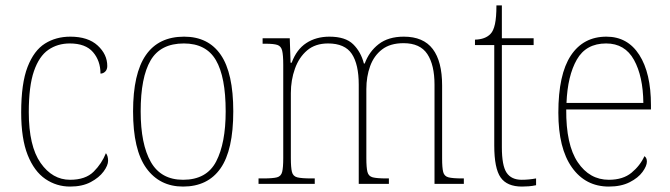

<svg xmlns="http://www.w3.org/2000/svg" viewBox="-20 -677 2467 707"><path d="M238 10Q188 10 147 -18Q106 -46 82 -106Q58 -166 58 -263Q58 -370 81.5 -430.5Q105 -491 145.5 -516.5Q186 -542 239 -542Q304 -542 339.5 -509.5Q375 -477 375 -434Q375 -421 367.5 -413.5Q360 -406 350 -406Q350 -453 322.5 -485Q295 -517 237 -517Q192 -517 158 -493.5Q124 -470 105 -415Q86 -360 86 -264Q86 -139 129.5 -77Q173 -15 238 -15Q295 -15 325 -45Q355 -75 370 -113Q378 -103 378 -85Q378 -68 361.5 -45.5Q345 -23 314 -6.5Q283 10 238 10Z M654 10Q568 10 519 -57.5Q470 -125 470 -267Q470 -406 517 -474Q564 -542 658 -542Q747 -542 793 -475Q839 -408 839 -267Q839 -124 792 -57Q745 10 654 10ZM654 -15Q741 -15 776 -82.5Q811 -150 811 -267Q811 -394 775 -455.5Q739 -517 657 -517Q571 -517 534.5 -454.5Q498 -392 498 -267Q498 -146 535.5 -80.5Q573 -15 654 -15Z M932 0V-20H950Q985 -20 1000 -24Q1015 -28 1019 -44Q1023 -60 1023 -95V-438Q1023 -474 1019 -490.5Q1015 -507 1001.5 -511.5Q988 -516 958 -516H947V-536H1047L1050 -446H1054Q1072 -495 1108 -518.5Q1144 -542 1193 -542Q1252 -542 1280.5 -514Q1309 -486 1320 -443H1323Q1339 -487 1374.5 -514.5Q1410 -542 1467 -542Q1539 -542 1573.5 -496.5Q1608 -451 1608 -362V-93Q1608 -59 1612 -43.5Q1616 -28 1631.5 -24Q1647 -20 1681 -20H1688V0H1580V-365Q1580 -438 1553.5 -478Q1527 -518 1466 -518Q1417 -518 1387 -495Q1357 -472 1343 -433.5Q1329 -395 1329 -349V-95Q1329 -60 1333 -44Q1337 -28 1352.5 -24Q1368 -20 1402 -20H1412V0H1301V-365Q1301 -440 1275.5 -478.5Q1250 -517 1188 -517Q1141 -517 1111 -491.5Q1081 -466 1066 -424Q1051 -382 1051 -334V-95Q1051 -60 1055 -44Q1059 -28 1074.5 -24Q1090 -20 1126 -20H1139V0Z M1902 10Q1847 10 1823.5 -23.5Q1800 -57 1800 -141V-511H1729V-531Q1767 -532 1786 -552Q1797 -563 1802.5 -588Q1808 -613 1808 -657H1828V-536H1945V-511H1828V-135Q1828 -67 1845.5 -41Q1863 -15 1901 -15Q1927 -15 1954 -20V5Q1940 8 1927 9Q1914 10 1902 10Z M2222 10Q2136 10 2086 -60.5Q2036 -131 2036 -262Q2036 -403 2082 -472.5Q2128 -542 2213 -542Q2291 -542 2334 -475Q2377 -408 2377 -290V-274H2065Q2064 -144 2107.5 -79.5Q2151 -15 2222 -15Q2274 -15 2305.5 -41Q2337 -67 2353 -102Q2362 -96 2362 -82Q2362 -66 2346 -44Q2330 -22 2298.5 -6Q2267 10 2222 10ZM2349 -298Q2348 -396 2314.5 -456.5Q2281 -517 2212 -517Q2138 -517 2104 -457.5Q2070 -398 2066 -298Z"/></svg>

Font: Noto Serif Ethiopic SemiCondensed Thin
Style: Regular
Weight: 100
Width: 4
Designer: Monotype Design Team
Foundry: Monotype Imaging Inc.
Version: Version 2.102; ttfautohint (v1.8.4.7-5d5b)